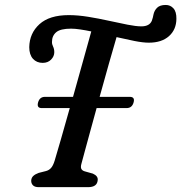

<svg xmlns="http://www.w3.org/2000/svg" viewBox="-20 -774 750 794"><path d="M316.5 -96Q312.5 -81.5 317 -74.5Q321.5 -67.5 332 -65L364 -56Q386.5 -46 384 -28.5Q381.5 0 344 0H140.5Q124 0 116.5 -7.5Q109 -15 109 -26.5Q109.5 -39 117.8 -46.5Q126 -54 140 -59L169.5 -66.5Q182 -69.5 190.8 -79Q199.5 -88.5 206 -109.5Q214 -135 231 -194.8Q248 -254.5 268.5 -327H152.5Q131 -327 137.5 -350.5Q144 -373.5 166 -373.5H282Q303.5 -451 324.2 -524.5Q345 -598 357.5 -644Q333.5 -649 312 -652.2Q290.5 -655.5 274 -655.5Q230 -655.5 212.5 -640.8Q195 -626 195 -601Q194.5 -591.5 199.5 -581.5Q204.5 -571.5 204.5 -558Q204.5 -541 191.2 -527.5Q178 -514 156.5 -514Q131.5 -514 116.2 -531Q101 -548 101 -579Q102 -636.5 143.2 -674Q184.5 -711.5 264.5 -711.5Q302 -711.5 345 -704.5Q388 -697.5 430 -688.2Q472 -679 507.2 -672Q542.5 -665 564.5 -665Q598.5 -665 608 -688.5Q611 -696.5 612.2 -702.2Q613.5 -708 614.5 -713Q618 -730.5 629.8 -742Q641.5 -753.5 665.5 -753.5Q684.5 -753.5 697.2 -739.5Q710 -725.5 709.5 -696Q709 -651.5 678.8 -624.5Q648.5 -597.5 595.5 -597.5Q571.5 -597.5 536.2 -604.5Q501 -611.5 462 -620.5Q449 -576.5 430.2 -510.2Q411.5 -444 392 -373.5H516.5Q539 -373.5 532.5 -350.5Q526 -327 503.5 -327H379.5Q365 -274.5 352.2 -227.5Q339.5 -180.5 330 -146Q320.5 -111.5 316.5 -96Z"/></svg>

Font: Fraunces 9pt S100
Style: Italic
Weight: 400
Italic angle: -16°
Version: Version 1.000; ttfautohint (v1.8.3)